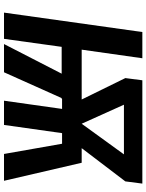

<svg xmlns="http://www.w3.org/2000/svg" viewBox="94 -825 731 959"><g transform="rotate(90 459.5 -345.5)"><path d="M886 -606 720 -388H793L883 0H749L698 -290H645L604 0H483L524 -290H474V-288H470L341 0H200L348 -288H214L174 0H43L140 -691H271L228 -388H477L370 -606L381 -691H897ZM598 -388 751 -599H503Z"/></g></svg>

Font: FiraGO Medium
Style: Italic
Weight: 500
Italic angle: -8°
Designer: bBox Type GmbH
Foundry: bBox Type GmbH
Version: Version 1.001